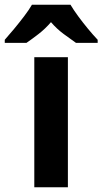

<svg xmlns="http://www.w3.org/2000/svg" viewBox="-72 -786 430 806"><path d="M213 0H72V-546H213ZM224 -766Q237 -744 256.5 -717.5Q276 -691 297.5 -665Q319 -639 338 -619V-606H247Q224 -622 195 -643.5Q166 -665 142 -693Q118 -665 89.5 -643Q61 -621 39 -606H-52V-619Q-35 -638 -13 -664.5Q9 -691 29.5 -718Q50 -745 62 -766Z"/></svg>

Font: Noto Sans Sinhala SemiCondensed
Style: Bold
Weight: 700
Width: 4
Designer: Jelle Bosma - Monotype Design Team
Foundry: Monotype Imaging Inc.
Version: Version 2.006; ttfautohint (v1.8.4.7-5d5b)